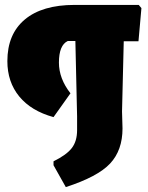

<svg xmlns="http://www.w3.org/2000/svg" viewBox="-20 -667 604 782"><path d="M545 -647 556 -634 544 -499H484L477 -213L479 -144Q479 -55 428.5 -1Q378 53 248 95L198 6V-10Q251 -36 272.5 -64Q294 -92 294 -137V-193L287 -500H256Q220 -483 220 -412Q220 -347 267 -287L198 -190Q107 -215 58.5 -274Q10 -333 10 -418Q10 -528 81 -587.5Q152 -647 284 -647Z"/></svg>

Font: Alegreya Sans SC Black
Style: Regular
Weight: 900
Designer: Juan Pablo del Peral
Foundry: Huerta Tipografica
Version: Version 2.007